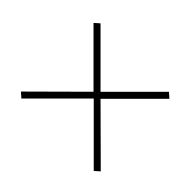

<svg xmlns="http://www.w3.org/2000/svg" viewBox="-88 -594 619 619"><g transform="rotate(45 222.0 -284.0)"><path d="M387 -108 222 -273 57 -108 40 -123 206 -288 49 -445 66 -460 222 -304 378 -460 395 -445 238 -288 404 -123Z"/></g></svg>

Font: Mach Thin
Style: Regular
Weight: 250
Version: Version 1.002